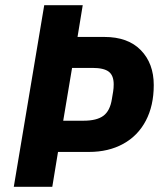

<svg xmlns="http://www.w3.org/2000/svg" viewBox="-20 -718 640 738"><path d="M33 0 150 -698H298L278 -576H381Q472 -576 521.5 -525Q571 -474 571 -391Q571 -312 540.5 -254Q510 -196 453.5 -165Q397 -134 322 -134H203L181 0ZM223 -254H301Q352 -254 377.5 -273Q403 -292 410 -337L415 -367Q417 -379 417 -394Q417 -428 398 -442.5Q379 -457 335 -457H257Z"/></svg>

Font: iA Writer Mono V
Style: Regular
Weight: 400
Italic angle: -9.5°
Designer: Mike Abbink, Paul van der Laan, Pieter van Rosmalen
Foundry: Bold Monday
Version: Version 2.000